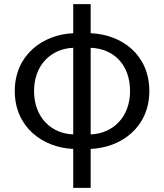

<svg xmlns="http://www.w3.org/2000/svg" viewBox="-20 -716 800 936"><path d="M337 -61C231 -64 146 -143 146 -272C146 -401 231 -479 337 -483ZM337 200H422V10C570 4 708 -95 708 -272C708 -449 574 -548 422 -554V-696H337V-554C190 -548 52 -449 52 -272C52 -95 190 4 337 10ZM422 -483C533 -479 614 -402 614 -272C614 -142 527 -64 422 -61Z"/></svg>

Font: Noto Sans KR
Style: Regular
Weight: 400
Designer: Ryoko NISHIZUKA 西塚涼子 (kana, bopomofo & ideographs); Paul D. Hunt (Latin, Greek & Cyrillic); Sandoll Communications 산돌커뮤니
Foundry: Adobe
Version: Version 2.004;hotconv 1.0.118;makeotfexe 2.5.65603